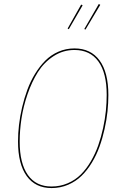

<svg xmlns="http://www.w3.org/2000/svg" viewBox="-20 -933 610 962"><path d="M475.1 -913.1 482.4 -908.7 408.2 -784.7 402.3 -787.6ZM386.7 -910.2 394 -906.2 324.7 -786.6 318.8 -790ZM353 -690.4Q434.6 -690.4 478.8 -630.4Q522.9 -570.3 522.9 -457Q522.9 -417 518.6 -374.8Q514.2 -332.5 503.9 -286.4Q493.7 -240.2 478.5 -198.2Q463.4 -156.2 440.2 -117.9Q417 -79.6 388.4 -51.8Q359.9 -23.9 321.3 -7.3Q282.7 9.3 238.3 9.3Q157.2 9.3 113.8 -51Q70.3 -111.3 70.3 -224.1Q70.3 -264.2 75.2 -306.9Q80.1 -349.6 90.8 -395.5Q101.6 -441.4 117.2 -483.6Q132.8 -525.9 156 -563.7Q179.2 -601.6 207.3 -629.6Q235.4 -657.7 272.9 -674.1Q310.5 -690.4 353 -690.4ZM353 -682.6Q295.9 -682.6 248.3 -651.6Q200.7 -620.6 169.9 -571.8Q139.2 -522.9 117.9 -460.9Q96.7 -398.9 87.6 -339.1Q78.6 -279.3 78.6 -223.6Q78.6 -114.3 119.6 -56.4Q160.6 1.5 238.3 1.5Q281.7 1.5 319.6 -14.9Q357.4 -31.2 385.3 -59.1Q413.1 -86.9 435.3 -125Q457.5 -163.1 472.2 -204.6Q486.8 -246.1 496.6 -291.3Q506.3 -336.4 510.5 -377.7Q514.6 -418.9 514.6 -457.5Q514.6 -567.9 472.9 -625.2Q431.2 -682.6 353 -682.6Z"/></svg>

Font: Fira Sans Compressed Eight
Style: Italic
Weight: 100
Width: 3
Italic angle: -8°
Designer: Carrois Corporate & Edenspiekermann AG
Foundry: Carrois Corporate GbR & Edenspiekermann AG
Version: Version 4.203;PS 004.203;hotconv 1.0.88;makeotf.lib2.5.64775